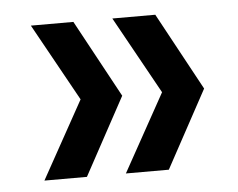

<svg xmlns="http://www.w3.org/2000/svg" viewBox="-36 -466 535 432"><g transform="rotate(-5 231.5 -250.0)"><path d="M232 -75 329 -250 232 -425H329L424 -250L329 -75ZM48 -75 145 -250 48 -425H144L239 -250L144 -75Z"/></g></svg>

Font: Albert Sans Medium
Style: Regular
Weight: 500
Designer: Andreas Rasmussen
Foundry: a.Foundry
Version: Version 1.025